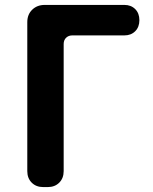

<svg xmlns="http://www.w3.org/2000/svg" viewBox="-20 -761 624 781"><path d="M156 0Q127 0 109 -18Q91 -36 91 -65V-671Q91 -702 111 -721.5Q131 -741 162 -741H486Q513 -741 530 -724Q547 -707 547 -679Q547 -651 530 -634Q513 -617 486 -617H274Q259 -617 249 -607.5Q239 -598 239 -582V-65Q239 -36 221 -18Q203 0 174 0Z"/></svg>

Font: Chiron GoRound TC
Style: Bold
Weight: 700
Designer: Ryoko NISHIZUKA 西塚涼子 (kana, bopomofo & ideographs); Paul D. Hunt (Latin, Greek & Cyrillic); Sandoll Communications 산돌커뮤니
Foundry: Adobe
Version: Version 1.000;hotconv 1.1.1;makeotfexe 2.6.0